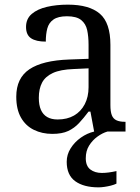

<svg xmlns="http://www.w3.org/2000/svg" viewBox="-20 -566 603 826"><path d="M205 10Q161 10 125.5 -7.5Q90 -25 70 -60.5Q50 -96 50 -150Q50 -230 106.5 -268Q163 -306 278 -310L361 -313V-373Q361 -409 355 -436.5Q349 -464 329 -480Q309 -496 268 -496Q230 -496 210 -482Q190 -468 183.5 -443.5Q177 -419 177 -387Q135 -387 113.5 -401.5Q92 -416 92 -450Q92 -485 116.5 -506Q141 -527 182 -536.5Q223 -546 272 -546Q364 -546 409.5 -507Q455 -468 455 -373V-114Q455 -86 461 -70.5Q467 -55 481 -48.5Q495 -42 517 -42H520V0H385L369 -86H361Q340 -58 320 -36.5Q300 -15 273.5 -2.5Q247 10 205 10ZM228 -52Q269 -52 298.5 -69Q328 -86 344.5 -117.5Q361 -149 361 -191V-272L297 -269Q240 -267 207.5 -252Q175 -237 161 -210.5Q147 -184 147 -145Q147 -114 156 -93.5Q165 -73 183 -62.5Q201 -52 228 -52ZM404 240Q340 240 303.5 213.5Q267 187 267 130Q267 99 284 72Q301 45 328 26Q355 7 385 0H442Q421 6 399.5 21.5Q378 37 363.5 60Q349 83 349 115Q349 148 368.5 163Q388 178 418 178Q432 178 447.5 176Q463 174 481 170V224Q471 229 457 232.5Q443 236 429 238Q415 240 404 240Z"/></svg>

Font: Noto Serif Ethiopic
Style: Regular
Weight: 400
Designer: Monotype Design Team
Foundry: Monotype Imaging Inc.
Version: Version 2.102